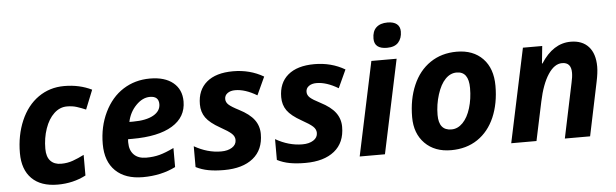

<svg xmlns="http://www.w3.org/2000/svg" viewBox="-49 -932 3569 1113"><g transform="rotate(-5 1736.0 -375.0)"><path d="M247.1 9.8C307 9.8 361.7 -3.1 411.1 -28.8V-148.9C388.7 -137.5 366.9 -128 345.7 -120.4C324.5 -112.7 301.6 -108.9 276.9 -108.9C250.5 -108.9 229.9 -116.8 215.1 -132.6C200.3 -148.4 192.9 -171.9 192.9 -203.1C192.9 -244.8 199.1 -283.8 211.7 -320.1C224.2 -356.4 241.6 -384.9 263.9 -405.8C286.2 -426.6 311.2 -437 338.9 -437C360.4 -437 379.6 -434.2 396.5 -428.7C413.4 -423.2 430.7 -416.7 448.2 -409.2L493.2 -521C445.6 -544.4 392.3 -556.2 333 -556.2C276.7 -556.2 226.6 -540.8 182.6 -510C138.7 -479.2 104.6 -435.6 80.3 -379.2C56.1 -322.7 43.9 -259.9 43.9 -190.9C43.9 -127.1 61.4 -77.7 96.4 -42.7C131.4 -7.7 181.6 9.8 247.1 9.8Z M742.7 9.8C813.6 9.8 877.1 -4.2 933.1 -32.2V-143.1C900.2 -127.4 872.2 -116.5 849.1 -110.4C826 -104.2 800.3 -101.1 772 -101.1C740.7 -101.1 716.7 -109.6 700 -126.7C683.2 -143.8 674.8 -167.2 674.8 -196.8V-206.5L675.8 -216.8H700.7C801.6 -216.8 879.2 -233.3 933.6 -266.4C988 -299.4 1015.1 -346.4 1015.1 -407.2C1015.1 -453.5 999 -489.8 966.8 -516.4C934.6 -542.9 889.6 -556.2 832 -556.2C774.1 -556.2 722.2 -541.6 676.3 -512.5C630.4 -483.3 594 -441 567.1 -385.5C540.3 -330 526.9 -268.6 526.9 -201.2C526.9 -134.1 545.7 -82.2 583.5 -45.4C621.3 -8.6 674.3 9.8 742.7 9.8ZM822.8 -450.2C856.9 -450.2 874 -434.7 874 -403.8C874 -376.8 859.9 -355.4 831.8 -339.6C803.6 -323.8 764.3 -315.9 713.9 -315.9H691.9C699.7 -353.4 716.3 -385.1 741.7 -411.1C767.1 -437.2 794.1 -450.2 822.8 -450.2Z M1444.8 -180.2C1444.8 -211.4 1435.9 -239.1 1418 -263.2C1400.1 -287.3 1371.1 -309.6 1331.1 -330.1C1302.4 -344.7 1282.9 -356.9 1272.5 -366.5C1262 -376.1 1256.8 -387.2 1256.8 -399.9C1256.8 -413.9 1262.5 -425 1273.9 -433.3C1285.3 -441.7 1300.3 -445.8 1318.8 -445.8C1357.3 -445.8 1399.3 -432.1 1444.8 -404.8L1493.2 -509.8C1440.4 -540.7 1381.3 -556.2 1315.9 -556.2C1249.2 -556.2 1197.8 -540.9 1161.9 -510.5C1125.9 -480.1 1107.9 -437.2 1107.9 -381.8C1107.9 -351.9 1115.7 -325.9 1131.3 -304C1147 -282 1174.5 -259.9 1213.9 -237.8C1244.5 -220.9 1265.8 -206.9 1277.8 -195.8C1289.9 -184.7 1295.9 -172.2 1295.9 -158.2C1295.9 -140 1287.6 -125.6 1271 -115C1254.4 -104.4 1233.1 -99.1 1207 -99.1C1154.3 -99.1 1102.4 -113.8 1051.3 -143.1V-22C1073.7 -10.6 1097.9 -2.4 1123.8 2.4C1149.7 7.3 1180 9.8 1214.8 9.8C1287.1 9.8 1343.5 -6.6 1384 -39.3C1424.6 -72 1444.8 -119 1444.8 -180.2Z M1918 -180.2C1918 -211.4 1909 -239.1 1891.1 -263.2C1873.2 -287.3 1844.2 -309.6 1804.2 -330.1C1775.6 -344.7 1756 -356.9 1745.6 -366.5C1735.2 -376.1 1730 -387.2 1730 -399.9C1730 -413.9 1735.7 -425 1747.1 -433.3C1758.5 -441.7 1773.4 -445.8 1792 -445.8C1830.4 -445.8 1872.4 -432.1 1918 -404.8L1966.3 -509.8C1913.6 -540.7 1854.5 -556.2 1789.1 -556.2C1722.3 -556.2 1671 -540.9 1635 -510.5C1599 -480.1 1581.1 -437.2 1581.1 -381.8C1581.1 -351.9 1588.9 -325.9 1604.5 -304C1620.1 -282 1647.6 -259.9 1687 -237.8C1717.6 -220.9 1738.9 -206.9 1751 -195.8C1763 -184.7 1769 -172.2 1769 -158.2C1769 -140 1760.7 -125.6 1744.1 -115C1727.5 -104.4 1706.2 -99.1 1680.2 -99.1C1627.4 -99.1 1575.5 -113.8 1524.4 -143.1V-22C1546.9 -10.6 1571 -2.4 1596.9 2.4C1622.8 7.3 1653.2 9.8 1688 9.8C1760.3 9.8 1816.7 -6.6 1857.2 -39.3C1897.7 -72 1918 -119 1918 -180.2Z M2151.4 0 2267.1 -545.9H2120.1L2004.4 0ZM2143.6 -673.8C2143.6 -633.8 2168.1 -613.8 2217.3 -613.8C2247.2 -613.8 2269.4 -621.8 2283.7 -637.9C2298 -654.1 2305.2 -675.1 2305.2 -701.2C2305.2 -720 2299 -734.5 2286.6 -744.6C2274.3 -754.7 2256.2 -759.8 2232.4 -759.8C2204.1 -759.8 2182.2 -752.5 2166.7 -738C2151.3 -723.6 2143.6 -702.1 2143.6 -673.8Z M2824.2 -339.8C2824.2 -407.2 2805.7 -460.1 2768.6 -498.5C2731.4 -536.9 2681 -556.2 2617.2 -556.2C2558.3 -556.2 2506.8 -541.3 2462.9 -511.5C2418.9 -481.7 2385.3 -439.7 2362.1 -385.5C2338.8 -331.3 2327.1 -269.5 2327.1 -200.2C2327.1 -136.7 2346.1 -85.9 2384 -47.6C2422 -9.4 2472.7 9.8 2536.1 9.8C2595.7 9.8 2647.1 -4.8 2690.4 -33.9C2733.7 -63.1 2766.8 -104.2 2789.8 -157.2C2812.7 -210.3 2824.2 -271.2 2824.2 -339.8ZM2676.3 -339.8C2676.3 -297.9 2670.8 -259 2659.9 -223.4C2649 -187.7 2633.8 -159.9 2614.3 -139.9C2594.7 -119.9 2572.8 -109.9 2548.3 -109.9C2499.5 -109.9 2475.1 -140 2475.1 -200.2C2475.1 -240.9 2481.2 -280.4 2493.4 -318.8C2505.6 -357.3 2521.4 -386.4 2540.8 -406.2C2560.1 -426.1 2582 -436 2606.4 -436C2653 -436 2676.3 -404 2676.3 -339.8Z M3345.2 0 3410.2 -311C3417.6 -345.9 3421.4 -375.2 3421.4 -398.9C3421.4 -449.4 3409.1 -488.2 3384.5 -515.4C3359.9 -542.6 3325.2 -556.2 3280.3 -556.2C3212.2 -556.2 3154.5 -519 3106.9 -444.8H3104L3114.3 -545.9H3002L2886.2 0H3033.2L3081.1 -226.1C3095.1 -292.5 3114.3 -344.2 3138.7 -381.3C3163.1 -418.5 3190.3 -437 3220.2 -437C3255.4 -437 3272.9 -417 3272.9 -377C3272.9 -360.4 3270.3 -341 3265.1 -318.8L3198.2 0Z"/></g></svg>

Font: OpenSans
Style: Bold Italic
Weight: 700
Italic angle: -12°
Foundry: Ascender Corporation
Version: Version 1.10; ttfautohint (v1.2) -l 8 -r 50 -G 200 -x 14 -D 